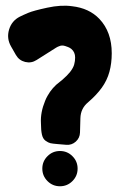

<svg xmlns="http://www.w3.org/2000/svg" viewBox="-20 -595 420 666"><path d="M49 -537.3C30.1 -527.8 17.6 -512.8 11.5 -492.5C5.4 -472.1 7.6 -452.7 18.1 -434.3L35.2 -404.3C42.5 -391.7 53.2 -383.6 67.3 -380.1C81.5 -376.7 94.6 -378.9 106.9 -386.8L174.4 -429.5C178.1 -431.8 181.6 -433.5 184.7 -434.5C191.3 -437.7 198.5 -437.9 206.3 -435.3C214.1 -432.7 219.2 -430.7 221.7 -429.2C224.2 -427.7 226.1 -426.4 227.6 -425.2C236.3 -417.8 240.6 -407.9 240.6 -395.6C240.6 -387.6 239.6 -379.5 237.4 -371.6C235.3 -363.6 230.5 -354.8 223 -345.2C216.7 -337.2 207.4 -327.9 195.2 -317.3C192.7 -315.1 190.1 -313.1 187.5 -311.2C169.9 -298.3 155.8 -282.1 145 -262.8C141.7 -257.1 138.9 -251.3 136.5 -245.2C125.4 -218.4 120.6 -192.7 122 -168C122.1 -151.3 123.2 -138.1 125.4 -128.3C127.6 -118.4 131.8 -111.3 138 -106.8C144.3 -102.3 149.9 -99.5 154.9 -98.3C159.9 -97.2 168.3 -96.1 180 -95.2L209.8 -92.7C222.3 -91.6 233.3 -95.3 242.8 -103.7C252.2 -112.1 257.1 -122.7 257.5 -135.3L258.9 -185.5C259.6 -207.8 268.4 -226 285.5 -240.1L285.8 -240.4C305.1 -257 320.9 -273.8 333.1 -290.7C345.3 -307.7 354.1 -326 359.5 -345.7C364.9 -365.4 367.6 -387 367.6 -410.4C367.6 -459.6 353.3 -499.4 324.6 -529.6C301 -554.3 269.5 -568.9 230 -573.4C204.7 -577 176 -575.3 144.1 -568.4C112.1 -561.5 90.1 -555.5 77.9 -550.4C65.8 -545.3 56.2 -540.9 49 -537.3ZM126.8 -10.1C126.8 6.8 132.8 21.2 144.8 33.2C156.7 45.1 171.1 51.1 188 51.1C204.9 51.1 219.3 45.1 231.2 33.2C243.2 21.2 249.2 6.8 249.2 -10.1C249.2 -27 243.2 -41.4 231.2 -53.3C219.3 -65.3 204.9 -71.2 188 -71.2C171.1 -71.2 156.7 -65.3 144.8 -53.3C132.8 -41.4 126.8 -27 126.8 -10.1Z"/></svg>

Font: Qalbi
Style: Regular
Weight: 400
Version: Version 001.000